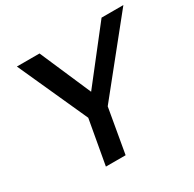

<svg xmlns="http://www.w3.org/2000/svg" viewBox="-154 -866 1040 1029"><g transform="rotate(-30 366.0 -351.5)"><path d="M388 -275 732 -703H597L350 -387L213 -703H73L267 -274L218 0H340Z"/></g></svg>

Font: Geom Medium
Style: Italic
Weight: 500
Italic angle: -10°
Version: Version 1.102